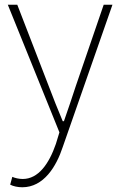

<svg xmlns="http://www.w3.org/2000/svg" viewBox="-20 -547 508 811"><path d="M74 244C165 244 218 156 245 74L455 -527H418L300 -183C285 -138 267 -82 250 -35H245C225 -82 203 -138 186 -183L53 -527H13L231 12L216 61C187 145 142 209 76 209C60 209 43 205 32 200L23 233C36 240 56 244 74 244Z"/></svg>

Font: Harano Aji Gothic TW ExtraLight
Style: Regular
Weight: 250
Foundry: Masamichi Hosoda
Version: HaranoAjiGothicTW-ExtraLight version 20230610;ttx 4.39.4